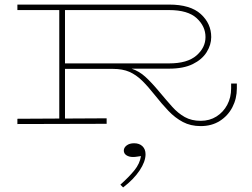

<svg xmlns="http://www.w3.org/2000/svg" viewBox="-20 -540 1100 839"><path d="M446 1 56 2V-21L239 -22V-496H56V-520H719Q812 -520 857.5 -478.5Q903 -437 903 -378Q903 -344 883 -312Q863 -280 822.5 -260Q782 -240 719 -240H555Q588 -229 615 -204.5Q642 -180 677 -138Q707 -102 732.5 -73.5Q758 -45 787.5 -28.5Q817 -12 857 -12Q896 -12 926 -31Q956 -50 973 -82Q990 -114 990 -154V-175H1015V-154Q1015 -109 995.5 -71.5Q976 -34 940.5 -11.5Q905 11 857 11Q813 11 779 -7Q745 -25 716 -55.5Q687 -86 657 -124Q627 -162 601 -187.5Q575 -213 545.5 -226Q516 -239 473 -239H264V-22L446 -23ZM719 -496H264V-263H719Q799 -263 838.5 -297.5Q878 -332 878 -378Q878 -425 839.5 -460.5Q801 -496 719 -496ZM566 86Q589 86 602.5 99Q616 112 616 134Q616 166 590 205Q564 244 518 279L506 267Q544 233 567.5 204Q591 175 596 142Q587 143 579 144.5Q571 146 561 146Q544 146 532.5 138.5Q521 131 521 118Q521 105 533.5 95.5Q546 86 566 86Z"/></svg>

Font: BhuTuka Expanded One
Style: Regular
Weight: 400
Designer: Erin McLaughlin
Version: Version 1.000; ttfautohint (v1.8.3)